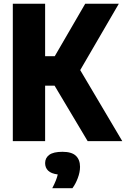

<svg xmlns="http://www.w3.org/2000/svg" viewBox="-20 -760 678 1034"><path d="M49 0V-740H223V-457.5H275L439 -740H620L412 -382.5L638.5 0H452L274 -298.5H223V0ZM261.5 253.5Q285 208.5 291 179.5Q255.5 175 239.2 159Q223 143 223 118.5Q223 90.5 245.2 74Q267.5 57.5 316.5 57.5Q366 57.5 388.5 78.8Q411 100 411 138.5Q411 167 399 199Q387 231 370 253.5Z"/></svg>

Font: Encode Sans Cnd XBd
Style: Regular
Weight: 800
Width: 3
Designer: Multiple Designers
Foundry: Impallari Type
Version: Version 3.002; ttfautohint (v1.8.3) -l 8 -r 50 -G 200 -x 14 